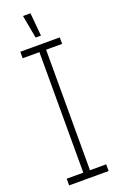

<svg xmlns="http://www.w3.org/2000/svg" viewBox="-166 -904 580 946"><g transform="rotate(-20 124.5 -431.0)"><path d="M108 0V-667L140 -701H143V-35L111 0ZM21 0V-35H108V0ZM111 0 143 -35H228V0ZM20 -667V-701H140L108 -667ZM143 -667V-701H227V-667ZM115 -741 93 -861V-862H132L143 -741Z"/></g></svg>

Font: Foldit ExtraLight
Style: Regular
Weight: 250
Version: Version 1.003